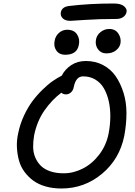

<svg xmlns="http://www.w3.org/2000/svg" viewBox="-20 -1073 762 1086"><path d="M377.9 -955.1Q348.6 -955.1 334.5 -969.7Q320.3 -984.4 324.2 -1003.9Q330.6 -1034.2 370.1 -1039.1Q485.8 -1053.2 623 -1053.2Q664.1 -1053.2 681.9 -1037.6Q699.7 -1022 695.8 -1004.9Q691.9 -986.8 676.5 -976.3Q661.1 -965.8 638.2 -965.8Q541 -965.8 460.9 -960.4Q380.9 -955.1 377.9 -955.1ZM581.1 -771Q551.3 -771 534.2 -794.4Q517.1 -817.9 522.9 -849.1Q527.3 -874.5 549.1 -891.8Q570.8 -909.2 598.1 -909.2Q632.3 -909.2 649.7 -882.8Q667 -856.4 661.1 -826.2Q656.7 -804.7 635.7 -787.8Q614.7 -771 581.1 -771ZM348.1 -763.2Q315.9 -763.2 299.1 -786.6Q282.2 -810.1 289.1 -842.8Q293.5 -869.1 313.5 -887Q333.5 -904.8 359.9 -904.8Q398.9 -904.8 416 -878.2Q433.1 -851.6 425.8 -818.8Q416 -763.2 348.1 -763.2ZM327.1 -6.8Q278.3 -6.8 237.5 -18.6Q196.8 -30.3 168 -51.5Q139.2 -72.8 117.9 -101.8Q96.7 -130.9 87.2 -165.8Q77.6 -200.7 75.7 -239.7Q73.7 -278.8 83 -319.8Q93.3 -371.1 115.7 -419.2Q138.2 -467.3 164.6 -502.2Q190.9 -537.1 221.9 -567.1Q252.9 -597.2 279.3 -615.2Q305.7 -633.3 329.1 -645Q348.1 -682.1 383.5 -705.1Q418.9 -728 465.8 -728Q519 -728 562.7 -705.1Q606.4 -682.1 634 -642.3Q661.6 -602.5 678.5 -548.8Q695.3 -495.1 695.3 -433.3Q695.3 -371.6 683.1 -305.2Q656.7 -173.3 557.1 -90.1Q457.5 -6.8 327.1 -6.8ZM172.9 -307.1Q167 -272.5 167.5 -240.7Q168 -209 179.7 -181.9Q191.4 -154.8 211.4 -135Q231.4 -115.2 264.4 -104Q297.4 -92.8 339.8 -92.8Q396 -92.8 449 -119.9Q502 -147 541.5 -199Q581.1 -251 594.2 -316.9Q603.5 -365.2 604 -412.1Q604.5 -459 595.2 -500.2Q585.9 -541.5 567.9 -573Q549.8 -604.5 519.5 -622.8Q489.3 -641.1 450.2 -641.1Q410.2 -641.1 397.9 -584Q394.5 -562.5 381.8 -550.8Q369.1 -539.1 353 -539.1Q336.9 -539.1 327.1 -548.8Q273.4 -508.3 231.4 -448.2Q189.5 -388.2 172.9 -307.1Z"/></svg>

Font: Shantell Sans Bouncy
Style: Italic
Weight: 400
Italic angle: -11.31°
Designer: Stephen Nixon, Anya Danilova, Shantell Martin
Foundry: Arrow Type
Version: Version 1.006;[9816181b4]